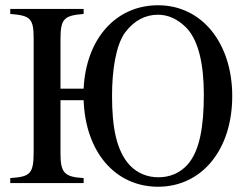

<svg xmlns="http://www.w3.org/2000/svg" viewBox="-20 -696 942 730"><path d="M755 -337C755 -217 740 -123 693 -70C663 -37 625 -22 582 -22C542 -22 504 -36 474 -67C422 -123 406 -213 406 -332C406 -427 420 -524 456 -573C490 -618 533 -640 580 -640C621 -640 655 -623 686 -593C735 -545 755 -451 755 -337ZM210 -359V-548C210 -626 225 -637 298 -643V-662H19V-643C96 -637 108 -626 108 -548V-122C108 -36 97 -24 19 -19V0H298V-19C224 -23 210 -40 210 -113V-315H298C305 -117 419 14 581 14C746 14 863 -125 863 -331C863 -529 750 -676 581 -676C420 -676 307 -548 298 -359Z"/></svg>

Font: XITS
Style: Regular
Weight: 400
Designer: MicroPress Inc., with final additions and corrections provided by Coen Hoffman, Elsevier (retired)
Version: Version 1.302